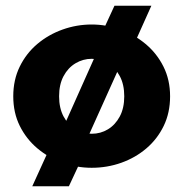

<svg xmlns="http://www.w3.org/2000/svg" viewBox="-20 -568 636 666"><path d="M219 78H92L163 -78L184 -91L317 -389L313 -409L377 -548H505L422 -363L403 -355L278 -77L282 -57ZM298 14Q246 14 197 -3.5Q148 -21 109.5 -53.5Q71 -86 48.5 -131.5Q26 -177 26 -234Q26 -291 48.5 -337Q71 -383 109.5 -415.5Q148 -448 197 -465.5Q246 -483 298 -483Q349 -483 397.5 -465.5Q446 -448 485 -415.5Q524 -383 547 -337Q570 -291 570 -234Q570 -177 548 -131.5Q526 -86 488 -53.5Q450 -21 401 -3.5Q352 14 298 14ZM298 -104Q329 -104 354.5 -119.5Q380 -135 395.5 -164Q411 -193 411 -234Q411 -275 395.5 -304Q380 -333 354.5 -348.5Q329 -364 298 -364Q268 -364 242 -348.5Q216 -333 200.5 -304Q185 -275 185 -234Q185 -193 200.5 -164Q216 -135 242 -119.5Q268 -104 298 -104Z"/></svg>

Font: BioRhyme ExtraBold
Style: Regular
Weight: 800
Designer: Aoife Mooney
Foundry: Aoife Mooney Type
Version: Version 1.600;gftools[0.9.33]